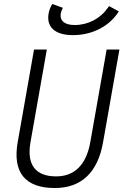

<svg xmlns="http://www.w3.org/2000/svg" viewBox="-20 -945 626 975"><path d="M258.3 9.8C392.6 9.8 476.6 -68.8 503.4 -222.7L586.4 -693.4H521.5L438.5 -222.7C418 -108.4 358.9 -49.3 265.1 -49.3C159.7 -49.3 114.7 -108.9 134.8 -222.7L217.8 -693.4H152.8L69.8 -222.7C43 -69.8 107.4 9.8 258.3 9.8ZM350.1 -766.6C444.8 -766.6 529.3 -808.1 577.1 -877.9L583.5 -887.2L533.7 -914.1L528.3 -906.2C490.2 -851.1 427.7 -817.9 359.4 -817.9C308.1 -817.9 282.2 -839.8 288.6 -877C290 -885.3 294.4 -896 299.3 -905.3L245.6 -924.8C236.8 -911.1 230 -894 227.1 -877.9C213.9 -807.6 259.8 -766.6 350.1 -766.6Z"/></svg>

Font: Cascadia Code NF Light
Style: Italic
Weight: 300
Italic angle: -10°
Monospace: yes
Designer: Aaron Bell
Foundry: Saja Typeworks
Version: Version 2404.023